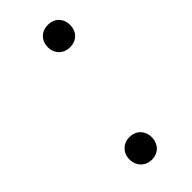

<svg xmlns="http://www.w3.org/2000/svg" viewBox="-170 -620 559 559"><g transform="rotate(-45 109.5 -340.0)"><path d="M94 -94C122 -94 140 -114 140 -141C140 -167 122 -187 94 -187C67 -187 48 -167 48 -141C48 -114 67 -94 94 -94ZM157 -494C185 -494 203 -513 203 -540C203 -567 185 -586 157 -586C130 -586 111 -567 111 -540C111 -513 130 -494 157 -494Z"/></g></svg>

Font: SN Pro Light
Style: Italic
Weight: 300
Italic angle: -8.99998°
Designer: Tobias Whetton
Foundry: Supernotes
Version: Version 1.001;Glyphs 3.2 (3249)